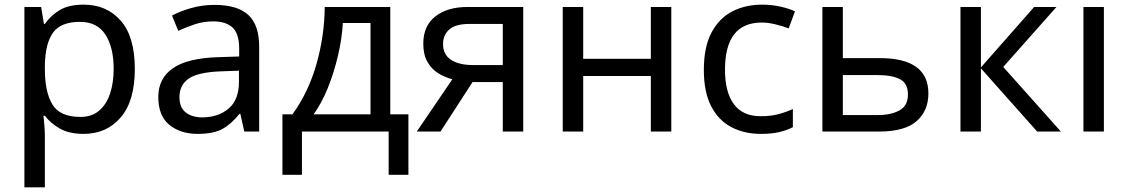

<svg xmlns="http://www.w3.org/2000/svg" viewBox="-20 -566 4854 826"><path d="M340 -546Q439 -546 499.5 -477Q560 -408 560 -269Q560 -132 499.5 -61Q439 10 339 10Q277 10 236.5 -13.5Q196 -37 173 -68H167Q169 -51 171 -25Q173 1 173 20V240H85V-536H157L169 -463H173Q197 -498 236 -522Q275 -546 340 -546ZM324 -472Q242 -472 208.5 -426Q175 -380 173 -286V-269Q173 -170 205.5 -116.5Q238 -63 326 -63Q375 -63 406.5 -90Q438 -117 453.5 -163.5Q469 -210 469 -270Q469 -362 433.5 -417Q398 -472 324 -472Z M903 -545Q1001 -545 1048 -502Q1095 -459 1095 -365V0H1031L1014 -76H1010Q975 -32 936.5 -11Q898 10 830 10Q757 10 709 -28.5Q661 -67 661 -149Q661 -229 724 -272.5Q787 -316 918 -320L1009 -323V-355Q1009 -422 980 -448Q951 -474 898 -474Q856 -474 818 -461.5Q780 -449 747 -433L720 -499Q755 -518 803 -531.5Q851 -545 903 -545ZM1008 -262 929 -259Q829 -255 790.5 -227Q752 -199 752 -148Q752 -103 779.5 -82Q807 -61 850 -61Q918 -61 963 -98.5Q1008 -136 1008 -214Z M1659 -536V-74H1737V186H1652V0H1279V186H1195V-74H1238Q1307 -169 1341.5 -290.5Q1376 -412 1377 -536ZM1574 -467H1455Q1451 -399 1434 -326.5Q1417 -254 1390.5 -188Q1364 -122 1329 -74H1574Z M1875 0H1773L1926 -225Q1895 -233 1866 -250.5Q1837 -268 1819 -299.5Q1801 -331 1801 -378Q1801 -455 1853 -495.5Q1905 -536 1991 -536H2231V0H2143V-213H2013ZM1886 -377Q1886 -331 1920.5 -308.5Q1955 -286 2017 -286H2143V-463H2000Q1939 -463 1912.5 -439Q1886 -415 1886 -377Z M2489 -536V-313H2780V-536H2868V0H2780V-239H2489V0H2401V-536Z M3253 10Q3182 10 3126.5 -19Q3071 -48 3039.5 -109Q3008 -170 3008 -265Q3008 -364 3041 -426Q3074 -488 3130.5 -517Q3187 -546 3259 -546Q3300 -546 3338 -537.5Q3376 -529 3400 -517L3373 -444Q3349 -453 3317 -461Q3285 -469 3257 -469Q3099 -469 3099 -266Q3099 -169 3137.5 -117.5Q3176 -66 3252 -66Q3296 -66 3329.5 -75Q3363 -84 3391 -97V-19Q3364 -5 3331.5 2.5Q3299 10 3253 10Z M3606 -316H3765Q3974 -316 3974 -164Q3974 -89 3923 -44.5Q3872 0 3761 0H3518V-536H3606ZM3886 -159Q3886 -208 3851.5 -225.5Q3817 -243 3755 -243H3606V-71H3757Q3813 -71 3849.5 -91Q3886 -111 3886 -159Z M4429 -536H4525L4296 -278L4544 0H4442L4200 -272V0H4112V-536H4200V-276Z M4729 0H4641V-536H4729Z"/></svg>

Font: Noto IKEA Latin
Style: Regular
Weight: 400
Designer: Monotype Design Team
Foundry: Monotype Imaging Inc.
Version: Version 1.0